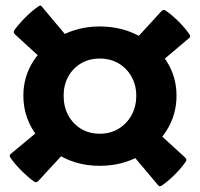

<svg xmlns="http://www.w3.org/2000/svg" viewBox="-20 -692 710 682"><path d="M334 -103Q259 -103 197.5 -136.5Q136 -170 99.5 -226.5Q63 -283 63 -352Q63 -421 99.5 -476.5Q136 -532 197.5 -565Q259 -598 334 -598Q411 -598 472.5 -565Q534 -532 570.5 -476.5Q607 -421 607 -352Q607 -283 570.5 -226.5Q534 -170 472.5 -136.5Q411 -103 334 -103ZM334 -217Q372 -217 401 -234.5Q430 -252 447 -282.5Q464 -313 464 -352Q464 -390 447 -420Q430 -450 401 -467Q372 -484 334 -484Q297 -484 268 -467Q239 -450 222.5 -420Q206 -390 206 -352Q206 -313 222.5 -282.5Q239 -252 268 -234.5Q297 -217 334 -217ZM116 -49Q109 -42 101 -47Q79 -63 55.5 -86.5Q32 -110 17 -132Q11 -140 19 -146L154 -258L232 -175ZM638 -132Q645 -125 640 -118Q625 -96 601.5 -72.5Q578 -49 555 -33Q546 -27 541 -35L422 -176L508 -251ZM554 -653Q561 -660 569 -654Q591 -639 614.5 -615.5Q638 -592 653 -570Q659 -561 651 -556L516 -442L435 -523ZM33 -570Q26 -577 31 -585Q47 -607 70.5 -630.5Q94 -654 116 -669Q125 -676 130 -667L244 -531L161 -453Z"/></svg>

Font: Hahmlet ExtraBold
Style: Regular
Weight: 800
Designer: Minjoo Ham & Mark Frömberg
Foundry: hypertype
Version: Version 1.002